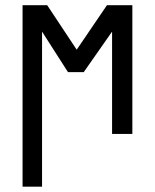

<svg xmlns="http://www.w3.org/2000/svg" viewBox="-20 -510 590 731"><path d="M483.9 0H406.7V-389.6L298.8 -235.4H238.8L140.1 -389.6V200.7H65.9V-490.2H159.7L272 -320.8L387.2 -490.2H483.9Z"/></svg>

Font: Code New Roman
Style: Regular
Weight: 400
Monospace: yes
Designer: Sam Radian
Foundry: Code New Roman
Version: Version 2.00 November 29, 2014